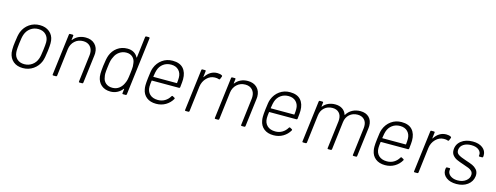

<svg xmlns="http://www.w3.org/2000/svg" viewBox="-21 -1433 5611 2174"><g transform="rotate(15 2784.0 -346.0)"><path d="M75 -128Q73 -139 73 -165Q73 -205 80 -253Q89 -335 105 -377Q130 -439 183 -475.5Q236 -512 305 -512Q373 -512 418 -475Q463 -438 471 -377Q473 -367 473 -343Q473 -313 466 -253Q460 -207 454.5 -179Q449 -151 441 -128Q416 -66 362.5 -29Q309 8 241 8Q172 8 128.5 -28.5Q85 -65 75 -128ZM394 -146Q405 -175 414 -252Q422 -314 422 -343Q422 -397 388.5 -431Q355 -465 299 -465Q247 -465 207.5 -436Q168 -407 151 -358Q139 -325 131 -252Q124 -191 124 -167Q124 -152 125 -146Q129 -97 161.5 -68Q194 -39 246 -39Q298 -39 338 -68.5Q378 -98 394 -146Z M990 -366Q990 -358 988 -340L947 -10Q945 0 936 0H904Q894 0 896 -10L935 -330Q936 -337 936 -351Q936 -402 906 -433Q876 -464 825 -464Q767 -464 727 -427.5Q687 -391 679 -332L640 -10Q638 0 629 0H597Q592 0 589.5 -3Q587 -6 588 -10L648 -494Q648 -498 651 -501Q654 -504 659 -504H691Q695 -504 697.5 -501Q700 -498 699 -494L693 -445Q693 -439 697 -443Q722 -476 759 -493.5Q796 -511 842 -511Q910 -511 950 -471.5Q990 -432 990 -366Z M1500 -700H1532Q1541 -700 1541 -690L1457 -10Q1455 0 1446 0H1414Q1404 0 1406 -10L1412 -59Q1412 -66 1407 -61Q1382 -28 1346 -10Q1310 8 1268 8Q1202 8 1160.5 -28Q1119 -64 1110 -125Q1108 -136 1108 -159Q1108 -188 1115 -251Q1121 -297 1126.5 -325.5Q1132 -354 1140 -377Q1163 -439 1213.5 -475.5Q1264 -512 1332 -512Q1374 -512 1405.5 -494Q1437 -476 1454 -443Q1455 -440 1457 -440.5Q1459 -441 1459 -444L1489 -690Q1491 -700 1500 -700ZM1434 -251Q1441 -306 1441 -333Q1441 -349 1437 -373Q1432 -414 1404 -439.5Q1376 -465 1332 -465Q1286 -465 1249.5 -439.5Q1213 -414 1197 -374Q1186 -354 1179.5 -329.5Q1173 -305 1167 -252Q1160 -199 1160 -173Q1160 -153 1165 -133Q1170 -91 1200 -65Q1230 -39 1278 -39Q1324 -39 1357.5 -65Q1391 -91 1408 -133Q1417 -151 1422.5 -175Q1428 -199 1434 -251Z M1951 -120Q1957 -129 1964 -125L1988 -112Q1996 -106 1991 -99Q1963 -50 1914 -21Q1865 8 1803 8Q1734 8 1691 -26Q1648 -60 1638 -119Q1634 -138 1634 -164Q1634 -194 1641 -253Q1647 -302 1651 -327Q1655 -352 1663 -373Q1687 -436 1739.5 -474Q1792 -512 1861 -512Q1945 -512 1986.5 -466Q2028 -420 2028 -339Q2028 -312 2020 -244Q2018 -234 2009 -234H1693Q1689 -234 1688 -230Q1682 -187 1682 -161Q1682 -105 1716.5 -72Q1751 -39 1812 -39Q1857 -39 1893 -60.5Q1929 -82 1951 -120ZM1695 -283Q1694 -279 1698 -279H1969Q1973 -279 1973 -283Q1977 -315 1977 -345Q1977 -398 1944.5 -431.5Q1912 -465 1856 -465Q1803 -465 1764.5 -436.5Q1726 -408 1711 -361Q1704 -343 1695 -283Z M2440 -496Q2447 -494 2445 -483L2432 -451Q2427 -441 2419 -445Q2399 -453 2371 -452Q2317 -451 2276.5 -409.5Q2236 -368 2228 -308L2192 -10Q2190 0 2181 0H2149Q2144 0 2141.5 -3Q2139 -6 2140 -10L2200 -494Q2200 -498 2203 -501Q2206 -504 2211 -504H2243Q2247 -504 2249.5 -501Q2252 -498 2251 -494L2243 -426Q2242 -423 2244 -422.5Q2246 -422 2247 -425Q2272 -464 2307 -486Q2342 -508 2386 -508Q2419 -508 2440 -496Z M2891 -366Q2891 -358 2889 -340L2848 -10Q2846 0 2837 0H2805Q2795 0 2797 -10L2836 -330Q2837 -337 2837 -351Q2837 -402 2807 -433Q2777 -464 2726 -464Q2668 -464 2628 -427.5Q2588 -391 2580 -332L2541 -10Q2539 0 2530 0H2498Q2493 0 2490.5 -3Q2488 -6 2489 -10L2549 -494Q2549 -498 2552 -501Q2555 -504 2560 -504H2592Q2596 -504 2598.5 -501Q2601 -498 2600 -494L2594 -445Q2594 -439 2598 -443Q2623 -476 2660 -493.5Q2697 -511 2743 -511Q2811 -511 2851 -471.5Q2891 -432 2891 -366Z M3327 -120Q3333 -129 3340 -125L3364 -112Q3372 -106 3367 -99Q3339 -50 3290 -21Q3241 8 3179 8Q3110 8 3067 -26Q3024 -60 3014 -119Q3010 -138 3010 -164Q3010 -194 3017 -253Q3023 -302 3027 -327Q3031 -352 3039 -373Q3063 -436 3115.5 -474Q3168 -512 3237 -512Q3321 -512 3362.5 -466Q3404 -420 3404 -339Q3404 -312 3396 -244Q3394 -234 3385 -234H3069Q3065 -234 3064 -230Q3058 -187 3058 -161Q3058 -105 3092.5 -72Q3127 -39 3188 -39Q3233 -39 3269 -60.5Q3305 -82 3327 -120ZM3071 -283Q3070 -279 3074 -279H3345Q3349 -279 3349 -283Q3353 -315 3353 -345Q3353 -398 3320.5 -431.5Q3288 -465 3232 -465Q3179 -465 3140.5 -436.5Q3102 -408 3087 -361Q3080 -343 3071 -283Z M4201 -374Q4201 -366 4199 -346L4157 -10Q4157 -6 4154 -3Q4151 0 4146 0H4115Q4111 0 4108.5 -3Q4106 -6 4107 -10L4147 -336Q4148 -343 4148 -358Q4148 -407 4119 -435.5Q4090 -464 4042 -464Q3986 -464 3947.5 -430Q3909 -396 3902 -338L3862 -10Q3861 -6 3858 -3Q3855 0 3851 0H3820Q3815 0 3812.5 -3Q3810 -6 3811 -10L3851 -336Q3852 -344 3852 -358Q3852 -407 3824 -435.5Q3796 -464 3748 -464Q3691 -464 3653 -430Q3615 -396 3608 -338L3568 -10Q3566 0 3557 0H3525Q3520 0 3517.5 -3Q3515 -6 3516 -10L3576 -494Q3576 -498 3579 -501Q3582 -504 3587 -504H3619Q3623 -504 3625.5 -501Q3628 -498 3627 -494L3622 -449Q3621 -447 3623 -446Q3625 -445 3626 -447Q3651 -479 3687.5 -495Q3724 -511 3767 -511Q3817 -511 3851 -488.5Q3885 -466 3898 -425Q3899 -421 3902 -424Q3928 -467 3969.5 -489Q4011 -511 4063 -511Q4127 -511 4164 -474.5Q4201 -438 4201 -374Z M4635 -120Q4641 -129 4648 -125L4672 -112Q4680 -106 4675 -99Q4647 -50 4598 -21Q4549 8 4487 8Q4418 8 4375 -26Q4332 -60 4322 -119Q4318 -138 4318 -164Q4318 -194 4325 -253Q4331 -302 4335 -327Q4339 -352 4347 -373Q4371 -436 4423.5 -474Q4476 -512 4545 -512Q4629 -512 4670.5 -466Q4712 -420 4712 -339Q4712 -312 4704 -244Q4702 -234 4693 -234H4377Q4373 -234 4372 -230Q4366 -187 4366 -161Q4366 -105 4400.5 -72Q4435 -39 4496 -39Q4541 -39 4577 -60.5Q4613 -82 4635 -120ZM4379 -283Q4378 -279 4382 -279H4653Q4657 -279 4657 -283Q4661 -315 4661 -345Q4661 -398 4628.5 -431.5Q4596 -465 4540 -465Q4487 -465 4448.5 -436.5Q4410 -408 4395 -361Q4388 -343 4379 -283Z M5124 -496Q5131 -494 5129 -483L5116 -451Q5111 -441 5103 -445Q5083 -453 5055 -452Q5001 -451 4960.5 -409.5Q4920 -368 4912 -308L4876 -10Q4874 0 4865 0H4833Q4828 0 4825.5 -3Q4823 -6 4824 -10L4884 -494Q4884 -498 4887 -501Q4890 -504 4895 -504H4927Q4931 -504 4933.5 -501Q4936 -498 4935 -494L4927 -426Q4926 -423 4928 -422.5Q4930 -422 4931 -425Q4956 -464 4991 -486Q5026 -508 5070 -508Q5103 -508 5124 -496Z M5159 -113Q5159 -121 5160 -126L5162 -139Q5164 -149 5173 -149H5203Q5213 -149 5211 -139L5210 -128Q5207 -104 5220.5 -83.5Q5234 -63 5261.5 -50.5Q5289 -38 5326 -38Q5384 -38 5422.5 -68Q5461 -98 5461 -141Q5461 -166 5445 -182Q5429 -198 5407.5 -206.5Q5386 -215 5342 -230Q5293 -246 5263.5 -259.5Q5234 -273 5213.5 -297Q5193 -321 5193 -357Q5193 -425 5245.5 -466.5Q5298 -508 5381 -508Q5453 -508 5496 -475Q5539 -442 5539 -390Q5539 -380 5538 -375V-372Q5536 -362 5527 -362H5497Q5492 -362 5489.5 -365Q5487 -368 5488 -372L5489 -375Q5494 -413 5462.5 -438.5Q5431 -464 5374 -464Q5320 -464 5284 -440.5Q5248 -417 5243 -377Q5239 -339 5267.5 -320Q5296 -301 5358 -281Q5411 -264 5440 -251Q5469 -238 5491 -213.5Q5513 -189 5513 -151Q5513 -141 5512 -135Q5504 -72 5452 -33.5Q5400 5 5322 5Q5248 5 5203.5 -28.5Q5159 -62 5159 -113Z"/></g></svg>

Font: Barlow Light
Style: Italic
Weight: 300
Italic angle: -7°
Designer: Jeremy Tribby
Foundry: Tribby Type
Version: Version 1.408